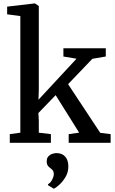

<svg xmlns="http://www.w3.org/2000/svg" viewBox="-20 -839 676 1128"><path d="M37.5 0V-51L99.5 -59.5V-744.5L22 -755V-800L184 -819H185.5L208 -803.5V-311L206 -253L429.5 -494L352.5 -507V-555.5H601.5V-507L522.5 -493.5L380 -344.5L569 -58.5L630 -51V0H383.5V-51L445 -59.5L307 -280L205.5 -175L208 -131V-59.5L279 -51V0ZM381.5 139Q381.5 173.5 364.8 201.2Q348 229 328 246.8Q308 264.5 297.5 269.5H296L262.5 249.5L262 243Q276 236.5 286 217.2Q296 198 296 184.5Q296 169 289.2 161.2Q282.5 153.5 275.5 148.5Q267.5 143 261 134.2Q254.5 125.5 254.5 109Q254.5 89.5 264.8 79Q275 68.5 288.2 64.5Q301.5 60.5 310 60.5H312.5Q344 60.5 362.8 80.8Q381.5 101 381.5 139Z"/></svg>

Font: Merriweather Medium
Style: Regular
Weight: 500
Version: Version 2.100